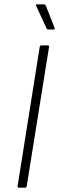

<svg xmlns="http://www.w3.org/2000/svg" viewBox="-20 -864 272 884"><path d="M67 0Q60 0 61 -7L163 -649Q165 -655 170 -655H199Q207 -655 206 -649L103 -7Q102 0 96 0ZM202 -728Q196 -728 194 -734L146 -838Q145 -841 146 -842.5Q147 -844 149 -844H183Q188 -844 191 -838L232 -734Q233 -728 227 -728Z"/></svg>

Font: Sofia Sans Semi Condensed ExtraLight
Style: Italic
Weight: 250
Italic angle: -9°
Version: Version 4.100